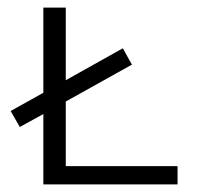

<svg xmlns="http://www.w3.org/2000/svg" viewBox="-20 -485 517 505"><path d="M447 -48V0H94V-185L32 -151L8 -193L94 -241V-465H153V-274L303 -358L327 -315L153 -218V-48Z"/></svg>

Font: Ysabeau SC Semilight
Style: Regular
Weight: 300
Designer: Christian Thalmann (Catharsis Fonts)
Version: Version 0.003